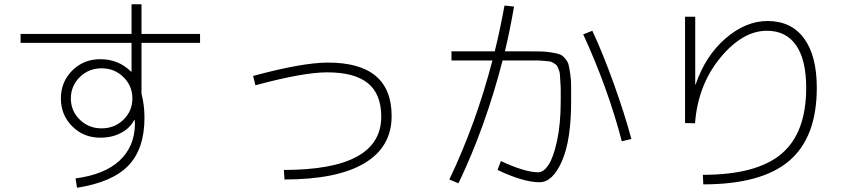

<svg xmlns="http://www.w3.org/2000/svg" viewBox="-20 -832 4040 905"><path d="M613 -267Q593 -228 550.5 -205.5Q508 -183 453 -183Q374 -183 320.5 -236.5Q267 -290 267 -368Q267 -446 320.5 -499.5Q374 -553 453 -553Q539 -553 598 -494L600 -495V-630H77V-672H600V-812H647V-672H923V-630H647V-390Q661 -336 661 -277Q661 -131 585.5 -52Q510 27 343 53L336 9Q472 -9 543 -74.5Q614 -140 616 -245Q616 -248 615.5 -255Q615 -262 615 -266ZM356 -468.5Q314 -427 314 -368Q314 -309 356 -268Q398 -227 459 -227Q520 -227 562 -268Q604 -309 604 -368Q604 -427 562 -468.5Q520 -510 459 -510Q398 -510 356 -468.5Z M1173 -474Q1405 -537 1526 -537Q1826 -537 1826 -285Q1826 -139 1697.5 -62.5Q1569 14 1321 14L1318 -31Q1777 -31 1777 -282Q1777 -388 1714.5 -439.5Q1652 -491 1522 -491Q1409 -491 1184 -430Z M2108 -547V-590H2312Q2337 -691 2358 -806L2403 -801Q2383 -686 2360 -590H2463Q2507 -590 2530.5 -589.5Q2554 -589 2580.5 -584.5Q2607 -580 2618.5 -576Q2630 -572 2643 -557Q2656 -542 2659.5 -529Q2663 -516 2667.5 -486Q2672 -456 2672 -429Q2672 -402 2672 -352Q2672 -171 2628.5 -72Q2585 27 2523 27Q2447 27 2325 -31L2341 -73Q2454 -20 2517 -20Q2542 -20 2565 -54Q2588 -88 2605.5 -167.5Q2623 -247 2623 -357Q2623 -393 2623 -409Q2623 -425 2621 -449.5Q2619 -474 2619 -482.5Q2619 -491 2613 -505.5Q2607 -520 2604.5 -523.5Q2602 -527 2590 -534.5Q2578 -542 2571 -542.5Q2564 -543 2544.5 -545Q2525 -547 2512 -547Q2499 -547 2470 -547H2349Q2268 -233 2141 32L2098 14Q2224 -250 2301 -547ZM2729 -670 2772 -687Q2822 -580 2873.5 -436.5Q2925 -293 2956 -177L2911 -166Q2845 -418 2729 -670Z M3598 -733Q3709 -733 3769.5 -651.5Q3830 -570 3830 -418Q3830 -185 3700 -74Q3570 37 3295 37L3293 -8Q3546 -8 3663 -106.5Q3780 -205 3780 -418Q3780 -550 3732.5 -618.5Q3685 -687 3595 -687Q3480 -687 3375 -559.5Q3270 -432 3256 -251L3209 -252V-753H3257V-434H3259Q3305 -569 3400 -651Q3495 -733 3598 -733Z"/></svg>

Font: Mplus 1p Light
Style: Regular
Weight: 300
Version: Version 1.061